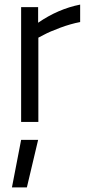

<svg xmlns="http://www.w3.org/2000/svg" viewBox="-20 -531 386 836"><path d="M72 78H146L97 285H32ZM72 0V-500H146V-432Q233 -492 329 -511V-435Q287 -427 241.5 -410Q196 -393 172 -380L147 -367V0Z"/></svg>

Font: Titillium Web
Style: Regular
Weight: 400
Version: Version 1.001;PS 57.000;hotconv 1.0.70;makeotf.lib2.5.55311